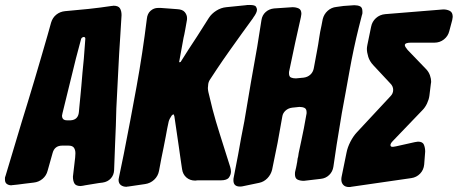

<svg xmlns="http://www.w3.org/2000/svg" viewBox="-90 -758 1845 774"><path d="M243 -9H241L236 -8Q216 -8 210 -18.5Q204 -29 204 -46L213 -123L214 -140Q214 -154 208 -162.5Q202 -171 186 -171H161Q130 -171 122 -141L102 -70Q97 -50 81.5 -37Q66 -24 46 -22L38 -21Q23 -19 9 -17.5Q-5 -16 -18 -14L-37 -12H-39L-44 -11Q-55 -11 -62.5 -16.5Q-70 -22 -70 -34Q-70 -37 -70 -40.5Q-70 -44 -68 -48L-2 -268Q9 -303 22 -346Q35 -389 49 -435.5Q63 -482 76.5 -529Q90 -576 102 -617L116 -667Q122 -687 137 -699Q152 -711 172 -713L267 -722Q314 -727 360 -734H362L367 -735Q387 -735 393.5 -724.5Q400 -714 400 -697L395 -615Q390 -543 386.5 -468.5Q383 -394 379 -321L377 -251Q376 -217 374 -179L370 -72Q369 -52 356.5 -38.5Q344 -25 324 -22L308 -20Q280 -15 253 -11ZM254 -602Q254 -609 247 -609Q239 -607 237 -601L216 -522L162 -302Q160 -292 160 -292Q160 -273 180 -273H195Q225 -275 228 -306L230 -328Q232 -348 234 -369Q236 -390 238 -412Q240 -438 242.5 -465.5Q245 -493 248 -522Z M427 -6H425L420 -5Q406 -5 397 -12Q388 -19 388 -33Q388 -34 388.5 -37Q389 -40 390 -45L409 -137Q436 -274 460.5 -409Q485 -544 502 -682Q504 -703 517 -714.5Q530 -726 547 -726H558Q572 -725 585.5 -724Q599 -723 612 -722L625 -721Q646 -720 655 -709Q664 -698 664 -685Q664 -677 663 -674L657 -640Q655 -627 653 -619Q651 -611 650 -606L632 -507L638 -508Q652 -531 669 -557Q686 -583 705 -612L752 -686Q763 -703 782 -715Q801 -727 822 -729L901 -737Q904 -738 916 -738Q938 -738 942 -731Q946 -724 946 -719Q946 -707 931 -687L930 -685Q919 -669 907.5 -654Q896 -639 885 -623Q862 -591 835 -553Q808 -515 784 -479L759 -441Q751 -430 749.5 -419.5Q748 -409 748 -403Q748 -400 748.5 -396Q749 -392 750 -387L767 -317Q780 -268 795 -221Q810 -174 825 -126L838 -85Q841 -75 841 -66Q841 -54 833 -42.5Q825 -31 800 -31H706L697 -30Q676 -30 661.5 -42.5Q647 -55 644 -76L641 -96Q639 -113 636 -130.5Q633 -148 631 -166L613 -289Q611 -297 609 -297Q607 -297 602 -292Q593 -279 590 -268Q587 -255 584 -239.5Q581 -224 578 -207Q574 -185 569.5 -163.5Q565 -142 561 -122L551 -69Q547 -48 531.5 -33.5Q516 -19 495 -16Z M888 -7Q885 -6 877 -6Q851 -6 851 -31Q851 -39 852 -42L870 -135Q876 -169 882 -202Q888 -235 895 -269Q909 -354 921.5 -426Q934 -498 947 -570L964 -677Q967 -697 981 -709.5Q995 -722 1015 -724L1089 -729Q1103 -729 1114 -724Q1125 -719 1125 -702Q1125 -699 1123 -689L1100 -586L1076 -472Q1075 -470 1075 -463Q1075 -449 1083 -445.5Q1091 -442 1103 -442L1134 -445Q1150 -447 1161 -457Q1172 -467 1175 -483L1188 -553Q1193 -579 1196.5 -604Q1200 -629 1206 -655L1211 -681Q1216 -701 1231 -714.5Q1246 -728 1266 -730L1295 -734L1338 -737Q1352 -737 1361.5 -732.5Q1371 -728 1371 -712Q1371 -709 1371 -705.5Q1371 -702 1369 -697L1356 -646Q1346 -606 1336.5 -561.5Q1327 -517 1319 -472Q1311 -427 1303 -383.5Q1295 -340 1288 -302Q1283 -270 1277.5 -238Q1272 -206 1267 -174L1254 -86Q1251 -66 1237 -52.5Q1223 -39 1203 -37L1135 -29Q1120 -29 1109.5 -34Q1099 -39 1099 -56Q1099 -64 1100 -67L1104 -84Q1104 -86 1104.5 -87Q1105 -88 1105 -89L1107 -100V-101L1108 -104V-105L1110 -120Q1112 -125 1112.5 -130.5Q1113 -136 1114 -141Q1119 -165 1124.5 -190Q1130 -215 1135 -241L1145 -296Q1146 -298 1146 -305Q1146 -319 1137.5 -323Q1129 -327 1117 -327L1088 -324Q1072 -322 1061 -312Q1050 -302 1048 -288L1029 -182Q1024 -157 1019 -133Q1014 -109 1009 -84L1007 -74Q1002 -54 988 -39.5Q974 -25 955 -21Z M1582 -185Q1592 -187 1595 -187Q1614 -187 1619 -174.5Q1624 -162 1624 -147L1620 -95Q1618 -73 1603.5 -58Q1589 -43 1568 -40L1326 -5Q1323 -4 1317 -4Q1302 -4 1294 -12.5Q1286 -21 1286 -34Q1286 -41 1287 -45L1307 -143Q1311 -164 1322.5 -186.5Q1334 -209 1349 -225L1484 -370Q1495 -381 1495 -395.5Q1495 -410 1484 -421L1415 -495Q1400 -511 1394.5 -529Q1389 -547 1389 -561Q1389 -567 1391 -577L1406 -650Q1410 -671 1425.5 -685Q1441 -699 1463 -701L1697 -720Q1712 -720 1723.5 -714Q1735 -708 1735 -690Q1735 -687 1733 -677L1721 -632Q1716 -612 1699.5 -599Q1683 -586 1661 -586H1566Q1542 -586 1542 -576Q1542 -570 1553 -557L1629 -478Q1639 -467 1643.5 -453.5Q1648 -440 1648 -430Q1648 -424 1647 -421L1641 -372Q1639 -357 1631.5 -341Q1624 -325 1613 -314L1494 -190Q1484 -180 1484 -173Q1484 -171 1485.5 -168.5Q1487 -166 1494 -166Q1496 -166 1506 -168Z"/></svg>

Font: Bangerz 2
Style: Regular
Weight: 400
Designer: vernon adams
Foundry: Vernon Adams
Version: Version 2.10;December 28, 2023;FontCreator 13.0.0.2683 64-bi